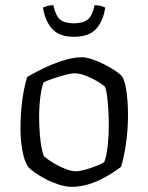

<svg xmlns="http://www.w3.org/2000/svg" viewBox="-20 -721 572 741"><path d="M257 0Q234 0 207.5 -8.5Q181 -17 157 -29.5Q133 -42 115.5 -54.5Q98 -67 90 -75Q74 -97 66.5 -139.5Q59 -182 59 -225Q59 -266 62.5 -303.5Q66 -341 72 -372Q78 -403 85 -424Q100 -433 125 -446Q150 -459 179.5 -471.5Q209 -484 239.5 -492Q270 -500 296 -500Q313 -500 336.5 -492Q360 -484 383.5 -472Q407 -460 425.5 -447.5Q444 -435 452 -425Q460 -411 465 -386Q470 -361 472 -332.5Q474 -304 474 -278Q474 -220 466 -165.5Q458 -111 447 -77Q434 -67 414 -54Q394 -41 369 -28.5Q344 -16 315.5 -8Q287 0 257 0ZM273 -60Q287 -60 310 -66.5Q333 -73 354 -81.5Q375 -90 382 -95Q391 -116 395.5 -157Q400 -198 400 -237Q400 -268 398 -299Q396 -330 393 -353Q390 -376 385 -386Q379 -393 358.5 -405.5Q338 -418 313 -428Q288 -438 268 -438Q254 -438 230 -431.5Q206 -425 182.5 -417Q159 -409 148 -403Q143 -391 139 -369Q135 -347 133 -321Q131 -295 131 -271Q131 -237 133.5 -205Q136 -173 140.5 -150Q145 -127 150 -118Q156 -112 170.5 -102Q185 -92 203 -82.5Q221 -73 239.5 -66.5Q258 -60 273 -60ZM265 -579Q208 -579 180.5 -610.5Q153 -642 146 -692Q153 -695 163 -698Q173 -701 186 -701Q194 -661 211.5 -646Q229 -631 265 -631Q301 -631 319 -646Q337 -661 345 -701Q359 -701 369.5 -698Q380 -695 386 -692Q379 -641 351.5 -610Q324 -579 265 -579Z"/></svg>

Font: Texturina Medium 12pt ExtraLight
Style: Regular
Weight: 250
Version: Version 1.002